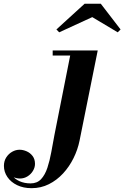

<svg xmlns="http://www.w3.org/2000/svg" viewBox="-220 -724 650 1004"><path d="M-55 260Q-98 260 -130.5 244.2Q-163 228.5 -181.2 201.8Q-199.5 175 -199.5 143.5Q-199.5 118 -187.2 99Q-175 80 -156.2 69.5Q-137.5 59 -117.5 59Q-100 59 -81.2 67Q-62.5 75 -49.8 91.5Q-37 108 -37 133Q-37 151.5 -47.5 169.2Q-58 187 -76 198.2Q-94 209.5 -116 209.5Q-135.5 209.5 -154.5 200Q-173.5 190.5 -186 175.5Q-198.5 160.5 -198.5 143.5H-172.5Q-172.5 171 -158 191.5Q-143.5 212 -118 223.5Q-92.5 235 -60 235Q-26 235 -5.2 212.8Q15.5 190.5 27.8 153.5Q40 116.5 48.2 71.2Q56.5 26 65 -20L147 -433.5H55.5V-460H291L196 11.5Q186.5 58.5 164.5 103Q142.5 147.5 109.8 183Q77 218.5 35.5 239.2Q-6 260 -55 260ZM89.5 -555 75 -570 222.5 -704.5H307L410.5 -570L395.5 -555L262.5 -634.5Z"/></svg>

Font: Bodoni Moda 9pt
Style: Bold Italic
Weight: 700
Italic angle: -13°
Designer: Owen Earl
Foundry: indestructible type
Version: Version 2.004